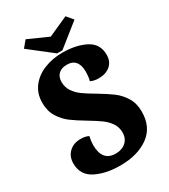

<svg xmlns="http://www.w3.org/2000/svg" viewBox="-210 -943 933 1063"><g transform="rotate(-30 256.5 -412.0)"><path d="M478 -548Q478 -504 449.5 -480Q421 -456 376 -456Q345 -456 324 -467Q331 -492 331 -525Q331 -565 313.5 -587.5Q296 -610 258 -610Q225 -610 205.5 -592Q186 -574 186 -541Q186 -507 204 -480.5Q222 -454 248.5 -435Q275 -416 321 -389Q375 -357 408.5 -332Q442 -307 465.5 -269Q489 -231 489 -178Q489 -79 419 -28.5Q349 22 238 22Q145 22 81 -11Q17 -44 17 -118Q17 -162 45.5 -189Q74 -216 118 -216Q151 -216 170 -205Q163 -174 163 -152Q163 -48 249 -48Q289 -48 314 -70.5Q339 -93 339 -131Q339 -165 321 -191.5Q303 -218 276 -237.5Q249 -257 204 -284Q150 -316 116.5 -341Q83 -366 59.5 -404Q36 -442 36 -494Q36 -553 68 -595Q100 -637 153.5 -658.5Q207 -680 270 -680Q357 -680 417.5 -649Q478 -618 478 -548ZM244 -691 98 -805 132 -846 260 -789 387 -846 421 -805 278 -691Z"/></g></svg>

Font: Sansita
Style: Bold
Weight: 700
Designer: Pablo Cosgaya
Foundry: Omnibus-Type
Version: Version 1.006